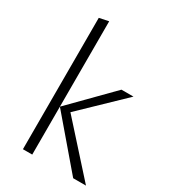

<svg xmlns="http://www.w3.org/2000/svg" viewBox="-171 -772 757 857"><g transform="rotate(30 207.0 -343.5)"><path d="M346 0 135 -247 335 -450H397L188 -249L412 0ZM87 0V-677L135 -687V0Z"/></g></svg>

Font: Ancizar Sans Thin
Style: Regular
Weight: 100
Designer: Cesar Puertas, Viviana Monsalve, Julian Moncada, Julian Prieto, Jose Castro, Mariel Hernandez, Felipe Aragon, Sara Alarc
Version: Version 8.100